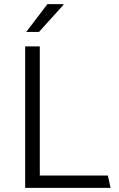

<svg xmlns="http://www.w3.org/2000/svg" viewBox="-20 -911 576 931"><path d="M102 0V-686H173V-60H503L516 0ZM107 -756 210 -891H288V-888L169 -756Z"/></svg>

Font: Chivo Medium ExtraLight
Style: Regular
Weight: 250
Version: Version 2.002